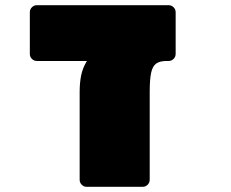

<svg xmlns="http://www.w3.org/2000/svg" viewBox="-20 -720 890 740"><path d="M557 -365V-27Q557 -16 549 -8Q541 0 530 0H314Q303 0 295 -8Q287 -16 287 -27V-365Q287 -402 293 -430.5Q299 -459 315 -485H122Q111 -485 103 -493Q95 -501 95 -512V-673Q95 -684 103 -692Q111 -700 122 -700H630Q641 -700 649 -692Q657 -684 657 -673V-512Q657 -501 649 -493Q641 -485 630 -485H622Q596 -485 582 -475Q568 -465 562.5 -439.5Q557 -414 557 -365Z"/></svg>

Font: Rubik Mono One
Style: Regular
Weight: 400
Designer: Hubert and Fischer with Elvire Volk Leonovitch (Cyrillic Expansion: Cyreal)
Foundry: Hubert and Fischer with Elvire Volk Leonovitch
Version: Version 2.000